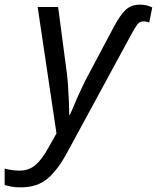

<svg xmlns="http://www.w3.org/2000/svg" viewBox="-114 -566 675 826"><path d="M-25 240Q-49 240 -64.5 237Q-80 234 -94 230V159Q-80 163 -64 165.5Q-48 168 -30 168Q11 168 39.5 143Q68 118 94 70L129 8L48 -536H136L171 -271Q176 -239 178.5 -200.5Q181 -162 182.5 -127.5Q184 -93 184 -72H187Q194 -88 207.5 -120Q221 -152 237 -186Q253 -220 265 -242L375 -449Q405 -505 428.5 -525.5Q452 -546 489 -546Q505 -546 518 -542.5Q531 -539 541 -534L528 -469Q524 -471 517 -472.5Q510 -474 503 -474Q487 -474 477 -461Q467 -448 452 -420L175 90Q135 165 90.5 202.5Q46 240 -25 240Z"/></svg>

Font: Noto Sans IKEA
Style: Italic
Weight: 400
Italic angle: -12°
Designer: Monotype Design Team
Foundry: Monotype Imaging Inc.
Version: Version 2.001